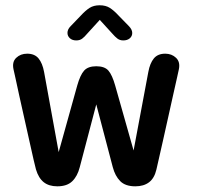

<svg xmlns="http://www.w3.org/2000/svg" viewBox="-20 -682 729 710"><path d="M192 7Q161 7 141.8 -8.2Q122.5 -23.5 113 -55.5Q111 -62 104.5 -90.2Q98 -118.5 89 -159.2Q80 -200 70 -244.2Q60 -288.5 51.2 -328.5Q42.5 -368.5 36.8 -395Q31 -421.5 30 -425.5Q24 -453 40 -468.2Q56 -483.5 80.5 -483.5Q108 -483.5 122.5 -466Q137 -448.5 143 -416L197 -119.5L265.5 -365.5Q276.5 -404.5 291 -420.8Q305.5 -437 336 -437Q367 -437 381 -420.8Q395 -404.5 406 -365.5L474 -125.5L528.5 -416Q534.5 -448.5 549 -466Q563.5 -483.5 591 -483.5Q615 -483.5 631 -468.2Q647 -453 641.5 -426Q640.5 -421.5 634.8 -395.5Q629 -369.5 620.2 -330.5Q611.5 -291.5 601.8 -247.8Q592 -204 583 -163.5Q574 -123 567.2 -93.8Q560.5 -64.5 558.5 -55.5Q551 -23 531.2 -8Q511.5 7 480.5 7Q443.5 7 424.5 -12.2Q405.5 -31.5 397 -64L336 -296L275 -64Q266.5 -30.5 247.2 -11.8Q228 7 192 7ZM457 -585Q469 -572.5 469 -560Q469 -548 459.8 -540.2Q450.5 -532.5 436 -532.5Q423 -532.5 414 -539.5Q405 -546.5 396 -557L349 -608.5L302 -557Q292.5 -545.5 283.8 -539Q275 -532.5 262 -532.5Q247.5 -532.5 238.5 -540.5Q229.5 -548.5 229.5 -560.5Q229.5 -573.5 241 -585L278.5 -624Q296 -643 311.2 -652.8Q326.5 -662.5 348.5 -662.5Q371 -662.5 386.2 -652.8Q401.5 -643 419 -624Z"/></svg>

Font: Sono Medium
Style: Regular
Weight: 500
Designer: Tyler Finck
Foundry: Tyler Finck
Version: Version 2.112